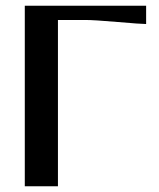

<svg xmlns="http://www.w3.org/2000/svg" viewBox="-20 -653 556 673"><path d="M66.9 -632.8H492.2V-568.8Q474.1 -568.8 392.1 -575.9Q310.1 -583 277.8 -583H183.1V0H66.9Z"/></svg>

Font: Resagokr
Style: Bold
Weight: 600
Designer: gluk
Foundry: gluk
Version: Version 0.95